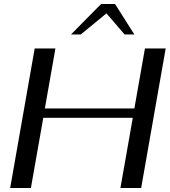

<svg xmlns="http://www.w3.org/2000/svg" viewBox="-20 -943 851 963"><path d="M154 -700H258L205 -399H654L707 -700H811L688 0H584L646 -352H197L135 0H31ZM487 -923H557L654 -770H605L514 -876L385 -770H336Z"/></svg>

Font: Fahkwang
Style: Italic
Weight: 400
Italic angle: -10°
Version: Version 1.000; ttfautohint (v1.6)